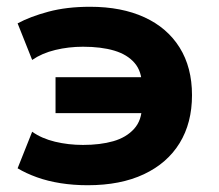

<svg xmlns="http://www.w3.org/2000/svg" viewBox="-20 -536 647 567"><path d="M239 11Q197 11 159 5Q121 -1 89 -12.5Q57 -24 32 -39L75 -147Q103 -127 142.5 -117.5Q182 -108 225 -108Q276 -108 314.5 -119Q353 -130 376 -155.5Q399 -181 399 -222L406 -202H144V-308H406L399 -284Q399 -325 377.5 -350Q356 -375 317.5 -386.5Q279 -398 225 -398Q183 -398 143.5 -388.5Q104 -379 75 -359L32 -467Q69 -487 123 -501.5Q177 -516 246 -516Q339 -516 406.5 -485Q474 -454 510.5 -395.5Q547 -337 547 -255Q547 -173 510.5 -113.5Q474 -54 405 -21.5Q336 11 239 11Z"/></svg>

Font: Nunito Sans 6pt ExtraBold
Style: Regular
Weight: 800
Version: Version 3.101;gftools[0.9.27]